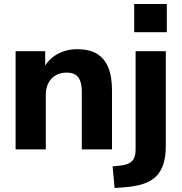

<svg xmlns="http://www.w3.org/2000/svg" viewBox="-20 -747 908 960"><path d="M58 0V-491H206V-399H195Q218 -448 263.5 -474.5Q309 -501 367 -501Q426 -501 464 -478.5Q502 -456 521 -410.5Q540 -365 540 -295V0H389V-288Q389 -322 380.5 -343.5Q372 -365 355.5 -374.5Q339 -384 314 -384Q282 -384 258.5 -370.5Q235 -357 222 -332Q209 -307 209 -274V0ZM651 -586V-727H814V-586ZM553 193 543 85 590 80Q625 75 641.5 57Q658 39 658 2V-491H809V-18Q809 34 797.5 71.5Q786 109 761.5 134Q737 159 696 172.5Q655 186 596 190Z"/></svg>

Font: Nunito Sans 12pt ExtraBold
Style: Regular
Weight: 800
Designer: Vernon Adams
Foundry: Vernon Adams
Version: Version 3.101;gftools[0.9.27]